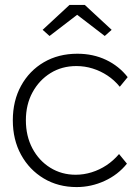

<svg xmlns="http://www.w3.org/2000/svg" viewBox="-20 -749 558 779"><path d="M32 -261Q32 -340 65.5 -401Q99 -462 158 -496.5Q217 -531 294 -531Q358 -531 410.5 -506Q463 -481 498 -436L466 -397Q444 -424 416 -442.5Q388 -461 356 -471Q324 -481 290 -481Q231 -481 185 -452.5Q139 -424 112 -374.5Q85 -325 85 -261Q85 -197 111.5 -147Q138 -97 184 -68.5Q230 -40 287 -40Q320 -40 352 -50Q384 -60 412 -78.5Q440 -97 463 -124L495 -85Q459 -40 404.5 -15Q350 10 291 10Q216 10 157.5 -25Q99 -60 65.5 -121Q32 -182 32 -261ZM262 -729H324L433 -628L405 -603L293 -689L181 -603L153 -628Z"/></svg>

Font: Mach ExtraLight
Style: Regular
Weight: 250
Version: Version 1.002